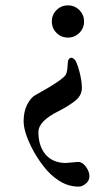

<svg xmlns="http://www.w3.org/2000/svg" viewBox="-20 -514 395 715"><path d="M276 -392Q258 -374 233 -374Q208 -374 190.5 -391.5Q173 -409 173 -434Q173 -459 190.5 -476.5Q208 -494 233 -494Q258 -494 275.5 -476.5Q293 -459 293 -434Q293 -409 276 -392ZM313 142Q313 159 299.5 170Q286 181 273 181Q235 181 201.5 160Q168 139 141.5 104.5Q115 70 96 32Q68 -25 68 -63Q68 -99 81.5 -125Q95 -151 112 -160Q219 -219 226 -238Q231 -249 232 -274Q232 -299 247 -299Q251 -299 259 -291Q264 -285 270 -267Q276 -249 280.5 -227Q285 -205 285 -187Q285 -159 261 -139.5Q237 -120 198 -100Q123 -63 123 -22Q123 29 149 60.5Q175 92 224 93L271 89Q287 89 300 107Q313 125 313 142Z"/></svg>

Font: Benne
Style: Regular
Weight: 400
Designer: John-Daniel Harrington
Version: Version 1.001